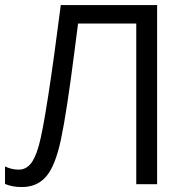

<svg xmlns="http://www.w3.org/2000/svg" viewBox="-20 -734 744 765"><path d="M606 0H522.9V-640.1H291L275.9 -522.9Q246.1 -289.1 223.4 -180.9Q200.7 -72.8 163.6 -30.3Q126.5 12.2 64.9 11.2Q28.8 11.2 0 -1V-70.8Q26.4 -58.1 55.2 -58.1Q81.1 -58.1 100.3 -79.3Q119.6 -100.6 134.5 -153.1Q149.4 -205.6 172.1 -352.3Q194.8 -499 222.2 -713.9H606Z"/></svg>

Font: HunimalSansv1.5
Style: Regular
Weight: 400
Foundry: Ascender Corporation
Version: Version 1.10